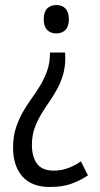

<svg xmlns="http://www.w3.org/2000/svg" viewBox="-20 -532 398 764"><path d="M239 -323Q242 -279 233.5 -245Q225 -211 210 -182.5Q195 -154 177.5 -129Q160 -104 144 -77.5Q128 -51 117.5 -21.5Q107 8 107 45Q107 91 127 119Q147 147 195 147Q224 147 252 136.5Q280 126 302 110L330 166Q300 186 264.5 199Q229 212 178 212Q106 212 69 170Q32 128 32 55Q32 12 43 -22Q54 -56 70 -84.5Q86 -113 105 -139Q124 -165 140.5 -192.5Q157 -220 168 -251.5Q179 -283 179 -323ZM254 -455Q254 -427 240.5 -413Q227 -399 204 -399Q181 -399 167.5 -413Q154 -427 154 -455Q154 -484 167.5 -498Q181 -512 204 -512Q227 -512 240.5 -498Q254 -484 254 -455Z"/></svg>

Font: PT Sans Narrow
Style: Regular
Weight: 400
Width: 3
Designer: A.Korolkova, O.Umpeleva, V.Yefimov
Foundry: ParaType Ltd
Version: Version 2.003W OFL